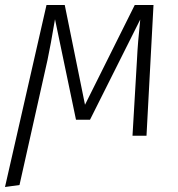

<svg xmlns="http://www.w3.org/2000/svg" viewBox="-34 -543 711 768"><path d="M552 0H496L514 -306Q517 -371 527 -465L326 -64H270L186 -466Q168 -359 156 -303L44 197L-14 205L152 -523H225L306 -124L505 -523H580Z"/></svg>

Font: FiraGO Light
Style: Italic
Weight: 300
Italic angle: -8°
Designer: bBox Type GmbH
Foundry: bBox Type GmbH
Version: Version 1.001